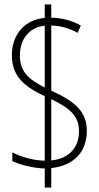

<svg xmlns="http://www.w3.org/2000/svg" viewBox="-20 -780 441 858"><path d="M180 -27V58H209V-29C313 -40 368 -104 368 -195C368 -280 317 -326 209 -375V-666C253 -665 291 -653 327 -633L341 -666C302 -688 258 -700 209 -701V-760H180V-700C94 -693 33 -629 33 -533C33 -440 87 -394 180 -350V-62C131 -62 71 -80 35 -99V-60C69 -44 125 -29 180 -27ZM180 -665V-389C109 -425 69 -458 69 -532C69 -611 116 -659 180 -665ZM209 -63V-337C295 -295 333 -261 333 -193C333 -116 283 -70 209 -63Z"/></svg>

Font: Noto Sans Sinhala UI ExtraCondensed ExtraLight
Style: Regular
Weight: 200
Width: 2
Designer: Jelle Bosma - Monotype Design Team
Foundry: Monotype Imaging Inc.
Version: Version 2.006